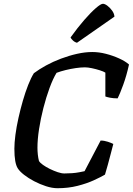

<svg xmlns="http://www.w3.org/2000/svg" viewBox="-20 -995 702 1015"><path d="M284 0Q256 0 223.5 -10.5Q191 -21 160.5 -37Q130 -53 107 -71Q84 -89 74 -105Q65 -119 60.5 -144.5Q56 -170 56 -209Q56 -240 61.5 -282Q67 -324 77.5 -371Q88 -418 101 -463Q114 -508 129 -546Q144 -584 159 -608Q187 -629 223.5 -649Q260 -669 302.5 -685Q345 -701 387.5 -710.5Q430 -720 468 -720Q503 -720 540 -710.5Q577 -701 610 -686Q643 -671 662 -654Q649 -595 631.5 -547Q614 -499 602 -475Q579 -475 561.5 -478.5Q544 -482 537 -485V-611Q528 -617 507.5 -623.5Q487 -630 465.5 -634.5Q444 -639 429 -639Q407 -639 380 -635Q353 -631 326.5 -624.5Q300 -618 279 -610Q260 -579 242 -530Q224 -481 209.5 -424.5Q195 -368 186.5 -313Q178 -258 178 -214Q178 -196 180 -177.5Q182 -159 186 -144Q191 -135 207 -123.5Q223 -112 243.5 -102Q264 -92 284.5 -85Q305 -78 320 -78Q340 -78 361 -79.5Q382 -81 399.5 -84.5Q417 -88 427 -90L512 -252Q531 -252 550.5 -245.5Q570 -239 579 -234Q574 -214 566 -184Q558 -154 550 -124Q542 -94 535 -72Q513 -59 476 -42Q439 -25 390 -12.5Q341 0 284 0ZM387 -769Q375 -772 365.5 -781Q356 -790 353 -797Q391 -850 425.5 -889.5Q460 -929 486.5 -952Q513 -975 524 -975Q534 -975 548 -964.5Q562 -954 573 -938.5Q584 -923 585 -907Z"/></svg>

Font: Texturina Medium 12pt SemiBold
Style: Italic
Weight: 600
Italic angle: -11°
Version: Version 1.002